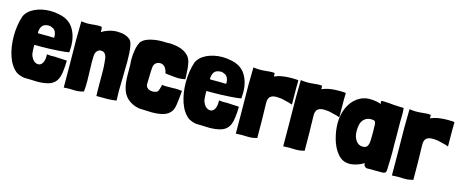

<svg xmlns="http://www.w3.org/2000/svg" viewBox="-37 -971 3439 1440"><g transform="rotate(15 1682.5 -251.0)"><path d="M188 -141Q196 -126 209 -118Q222 -110 236 -110Q257 -110 270 -132.5Q283 -155 281 -199Q310 -195 343 -197L437 -192Q437 -147 430.5 -101Q424 -55 406 -31Q386 -3 348.5 7.5Q311 18 261 18Q242 18 208 16Q192 15 161 15Q130 11 99 -7Q51 -45 28 -115Q5 -185 5 -267Q5 -353 29 -425Q49 -470 103 -495Q157 -520 223 -520Q259 -520 293 -512Q370 -497 405.5 -439.5Q441 -382 441 -302Q441 -289 439 -257Q420 -252 352 -247.5Q284 -243 225 -243H171V-222Q172 -189 174.5 -173.5Q177 -158 188 -141ZM242 -411Q207 -411 192 -395Q177 -379 174 -350Q173 -346 173 -341Q173 -335 179 -334Q185 -333 209 -334H253L283 -333H296Q299 -332 300 -333Q301 -334 301 -337V-341Q301 -362 293.5 -378Q286 -394 273 -401L269 -402Q254 -411 242 -411Z M629 -465Q653 -481 684.5 -490.5Q716 -500 747 -500Q813 -500 849 -468Q877 -443 877 -303Q877 -262 875 -178Q873 -106 873 -75Q873 -41 875 1Q820 9 767 7H720Q718 -23 718 -109V-159Q718 -208 716 -230L715 -236V-243Q713 -271 710.5 -287Q708 -303 697.5 -317Q687 -331 665 -331Q649 -331 636 -317Q623 -303 622 -275Q621 -260 621 -229Q621 -204 623 -156Q625 -106 625 -81Q625 -36 621 -1Q594 6 577.5 7.5Q561 9 541 8Q532 7 512 7Q489 7 467 9Q467 -111 466 -169Q464 -299 464 -366Q464 -415 466 -505Q498 -501 516 -501Q533 -501 549 -503L566 -505Q588 -507 600 -507Q624 -507 626 -500Q628 -488 628 -465V-464Q629 -464 628.5 -464.5Q628 -465 629 -465Z M1299 -32Q1279 -4 1241.5 7Q1204 18 1154 18Q1135 18 1101 16Q1069 14 1052 14Q997 4 959 -31Q928 -61 916.5 -106Q905 -151 905 -207V-238Q905 -297 902 -322Q902 -363 908 -396Q910 -416 920 -443L926 -456Q925 -455 925 -456Q939 -486 986 -501.5Q1033 -517 1091 -517Q1096 -516 1127 -516Q1133 -517 1152 -517Q1164 -517 1169 -516Q1248 -509 1287 -473Q1312 -453 1320.5 -415.5Q1329 -378 1331 -313V-302L1332 -287Q1301 -281 1280 -281Q1256 -281 1198 -288L1176 -291Q1171 -320 1156 -337.5Q1141 -355 1118 -355Q1112 -355 1102 -353H1103Q1089 -348 1081 -339Q1073 -331 1070 -315Q1066 -287 1066 -242L1065 -208Q1064 -197 1064 -181Q1064 -158 1079.5 -146.5Q1095 -135 1118 -135Q1137 -135 1155 -145Q1160 -151 1165.5 -167.5Q1171 -184 1174 -201Q1204 -197 1236 -199H1258L1280 -200Q1305 -200 1318 -197H1330Q1325 -129 1318.5 -88Q1312 -47 1299 -32Z M1524 -141Q1532 -126 1545 -118Q1558 -110 1572 -110Q1593 -110 1606 -132.5Q1619 -155 1617 -199Q1646 -195 1679 -197L1773 -192Q1773 -147 1766.5 -101Q1760 -55 1742 -31Q1722 -3 1684.5 7.5Q1647 18 1597 18Q1578 18 1544 16Q1528 15 1497 15Q1466 11 1435 -7Q1387 -45 1364 -115Q1341 -185 1341 -267Q1341 -353 1365 -425Q1385 -470 1439 -495Q1493 -520 1559 -520Q1595 -520 1629 -512Q1706 -497 1741.5 -439.5Q1777 -382 1777 -302Q1777 -289 1775 -257Q1756 -252 1688 -247.5Q1620 -243 1561 -243H1507V-222Q1508 -189 1510.5 -173.5Q1513 -158 1524 -141ZM1578 -411Q1543 -411 1528 -395Q1513 -379 1510 -350Q1509 -346 1509 -341Q1509 -335 1515 -334Q1521 -333 1545 -334H1589L1619 -333H1632Q1635 -332 1636 -333Q1637 -334 1637 -337V-341Q1637 -362 1629.5 -378Q1622 -394 1609 -401L1605 -402Q1590 -411 1578 -411Z M1995 -489Q2037 -502 2104 -502Q2153 -502 2153 -497L2152 -445L2153 -310L2126 -319L2068 -333Q2044 -336 2025 -336Q1994 -336 1978 -321Q1962 -306 1963 -269Q1967 -146 1967 -1Q1941 6 1924 7.5Q1907 9 1881 8Q1871 7 1849 7Q1825 7 1803 9Q1803 -111 1802 -169Q1800 -299 1800 -366Q1800 -415 1802 -505Q1834 -501 1852 -501Q1878 -501 1903 -504Q1927 -507 1950 -507Q1967 -507 1967 -504L1968 -480V-479Q1973 -480 1980.5 -483.5Q1988 -487 1995 -489Z M2363 -489Q2405 -502 2472 -502Q2521 -502 2521 -497L2520 -445L2521 -310L2494 -319L2436 -333Q2412 -336 2393 -336Q2362 -336 2346 -321Q2330 -306 2331 -269Q2335 -146 2335 -1Q2309 6 2292 7.5Q2275 9 2249 8Q2239 7 2217 7Q2193 7 2171 9Q2171 -111 2170 -169Q2168 -299 2168 -366Q2168 -415 2170 -505Q2202 -501 2220 -501Q2246 -501 2271 -504Q2295 -507 2318 -507Q2335 -507 2335 -504L2336 -480V-479Q2341 -480 2348.5 -483.5Q2356 -487 2363 -489Z M2972 -464Q2971 -438 2971 -386Q2971 -316 2972 -281V-221L2973 -161Q2973 -102 2970 -40V-30Q2970 -14 2966 -5.5Q2962 3 2945 6H2818Q2795 -1 2795 -21V-28Q2770 -12 2740 -2.5Q2710 7 2682 7Q2629 7 2592.5 -36Q2556 -79 2538 -142.5Q2520 -206 2520 -266Q2520 -332 2544 -385.5Q2568 -439 2610 -470Q2652 -501 2703 -502Q2734 -502 2761 -497Q2788 -492 2795 -485Q2795 -490 2793 -498Q2791 -506 2794 -510Q2796 -512 2808 -512Q2826 -512 2855.5 -509.5Q2885 -507 2893 -506L2956 -503H2969Q2969 -498 2970.5 -486Q2972 -474 2972 -464ZM2747 -143Q2769 -143 2779 -155Q2789 -167 2791.5 -187Q2794 -207 2794 -247V-273Q2794 -316 2792.5 -331.5Q2791 -347 2783.5 -352.5Q2776 -358 2757 -358Q2725 -358 2705 -340.5Q2685 -323 2679 -298Q2673 -278 2673 -246Q2673 -202 2693 -172.5Q2713 -143 2747 -143Z M3207 -489Q3249 -502 3316 -502Q3365 -502 3365 -497L3364 -445L3365 -310L3338 -319L3280 -333Q3256 -336 3237 -336Q3206 -336 3190 -321Q3174 -306 3175 -269Q3179 -146 3179 -1Q3153 6 3136 7.5Q3119 9 3093 8Q3083 7 3061 7Q3037 7 3015 9Q3015 -111 3014 -169Q3012 -299 3012 -366Q3012 -415 3014 -505Q3046 -501 3064 -501Q3090 -501 3115 -504Q3139 -507 3162 -507Q3179 -507 3179 -504L3180 -480V-479Q3185 -480 3192.5 -483.5Q3200 -487 3207 -489Z"/></g></svg>

Font: Londrina Solid Black
Style: Regular
Weight: 900
Designer: Marcelo Magalhaes
Foundry: Marcelo Magalhães
Version: Version 1.002